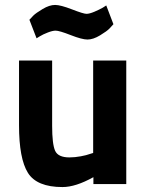

<svg xmlns="http://www.w3.org/2000/svg" viewBox="-20 -745 593 777"><path d="M357 -500H491V0H358V-28Q286 12 233 12Q129 12 93 -45.5Q57 -103 57 -238V-500H191V-236Q191 -162 203 -135Q215 -108 261 -108Q283 -108 307 -112.5Q331 -117 344 -122L357 -126ZM410 -723 439 -647Q433 -640 423 -629.5Q413 -619 385 -602Q357 -585 334 -585Q312 -585 266 -603Q220 -621 205 -621Q193 -621 173.5 -613.5Q154 -606 141 -598L128 -590L99 -665Q105 -672 115 -682Q125 -692 152.5 -708.5Q180 -725 203 -725Q225 -725 271.5 -707Q318 -689 330 -689Q342 -689 362 -697.5Q382 -706 396 -714Z"/></svg>

Font: TitilliumText
Style: ExtraBold
Weight: 800
Designer: Accademia di Belle Arti di Urbino and others
Foundry: Accademia di Belle Arti di Urbino and others.
Version: Version 60.001